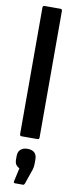

<svg xmlns="http://www.w3.org/2000/svg" viewBox="-102 -714 382 991"><g transform="rotate(10 88.5 -219.0)"><path d="M46.4 0Q37.4 0 37.4 -10.9V-672.1Q37.4 -683 46.4 -683H130.5Q139.4 -683 139.4 -672.1V-10.9Q139.4 0 130.5 0ZM55.2 244.9Q46.8 244.9 48.6 235.5L64.4 164.9Q54.4 160.4 46.9 151Q39.3 141.6 39.3 121.7V105.6Q39.3 81.9 52.7 70.2Q66.1 58.4 88.7 58.4Q112.8 58.4 125.3 70.2Q137.8 81.9 137.8 105.6V122.5Q137.8 135.9 136 147.2Q134.2 158.5 128.8 171.6L105.9 237.9Q103.1 244.9 97.6 244.9Z"/></g></svg>

Font: Sofia Sans Extra Condensed
Style: Regular
Weight: 400
Designer: Botio Nikoltchev, Ani Petrova
Foundry: lettersoup
Version: Version 4.101